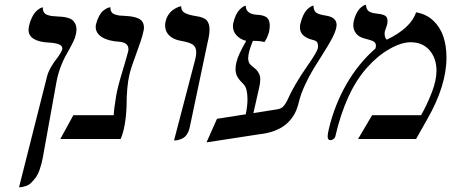

<svg xmlns="http://www.w3.org/2000/svg" viewBox="-20 -585 1941 808"><path d="M60.1 203.1 178.2 -264.2Q187.5 -299.8 224.1 -345.2Q237.3 -363.8 242.2 -377.9V-381.8Q242.2 -402.8 186 -405.8Q100.1 -410.2 100.1 -460Q100.1 -464.4 102.1 -476.1Q106.9 -496.6 114.7 -512.2Q122.6 -527.8 130.1 -535.4Q137.7 -543 144.5 -547.6Q151.4 -552.2 155.8 -553.2L160.2 -554.2V-551.8Q160.2 -540 165.3 -532.5Q170.4 -524.9 180.7 -521.7Q190.9 -518.6 197.8 -517.6Q204.6 -516.6 215.8 -516.1Q231.9 -515.1 241.5 -514.4Q251 -513.7 263.9 -510.3Q276.9 -506.8 283.9 -501.5Q291 -496.1 296.4 -485.6Q301.8 -475.1 301.8 -460.9Q301.8 -448.2 297.9 -435.1Q294.9 -417.5 262.2 -360.8Q228.5 -302.2 216.8 -235.8L160.2 78.1Q154.8 106.9 146.7 129.2Q138.7 151.4 128.7 164.3Q118.7 177.2 109.9 185.5Q101.1 193.8 90.3 197.3Q79.6 200.7 75 201.7Q70.3 202.6 64 203.1Z M524.9 -272Q512.7 -221.2 512.7 -139.2Q509.3 -50.3 487.8 0H233.9L288.6 -100.1H458.5Q459.5 -126 468.8 -181.2Q473.6 -212.9 494.1 -281Q514.6 -349.1 519.5 -369.1Q520.5 -373 520.5 -377.9Q520.5 -405.8 482.9 -409.2Q435.5 -412.1 409.2 -428.7Q382.8 -445.3 382.8 -471.2Q382.8 -479 383.8 -481.9Q388.7 -502 396.7 -516.8Q404.8 -531.7 412.8 -538.6Q420.9 -545.4 428.2 -549.3Q435.5 -553.2 439.9 -553.7L444.8 -554.2Q444.3 -542.5 449 -534.9Q453.6 -527.3 464.4 -523.9Q475.1 -520.5 483.6 -519.5Q492.2 -518.6 506.8 -518.1Q523.9 -517.1 536.1 -515.1Q548.3 -513.2 560.8 -508.1Q573.2 -502.9 579.6 -492.9Q585.9 -482.9 585.9 -467.8Q585.9 -461.9 582.5 -448.2Q576.2 -419.9 554 -360.6Q531.7 -301.3 524.9 -272Z M712.4 5.9 801.8 -335.9Q805.7 -352.1 805.7 -365.2Q805.7 -388.2 790.8 -397.7Q775.9 -407.2 741.7 -413.1Q710 -418.5 692.4 -435.5Q674.8 -452.6 674.8 -478Q674.8 -488.3 676.8 -494.1Q680.2 -509.8 688.2 -522.2Q696.3 -534.7 705.3 -541.3Q714.4 -547.9 722.9 -552.2Q731.4 -556.6 737.3 -557.6L742.7 -559.1V-556.2Q742.7 -546.9 747.6 -539.8Q752.4 -532.7 762 -528.6Q771.5 -524.4 777.6 -522.9Q783.7 -521.5 794.4 -519Q809.6 -516.6 817.6 -514.9Q825.7 -513.2 835.7 -509Q845.7 -504.9 850.3 -499.3Q855 -493.7 858.4 -484.1Q861.8 -474.6 861.8 -460.9Q861.8 -438.5 853.5 -405.8L778.8 -50.8Q774.9 -31.7 766.4 -19.3Q757.8 -6.8 746.8 -2Q735.8 2.9 729.2 4.4Q722.7 5.9 715.8 5.9Z M1128.4 -122.1Q1150.4 -124.5 1160.6 -128.9Q1170.9 -133.3 1179.7 -146.5Q1188.5 -159.7 1195.3 -176Q1202.1 -192.4 1222.9 -228.8Q1243.7 -265.1 1272.5 -306.2Q1314 -365.2 1317.4 -381.8Q1318.4 -385.7 1318.4 -393.1Q1318.4 -411.6 1300.3 -416Q1242.2 -429.2 1242.2 -469.2Q1242.2 -479 1244.1 -484.9Q1249 -505.4 1256.3 -520.8Q1263.7 -536.1 1271 -543.5Q1278.3 -550.8 1284.9 -555.2Q1291.5 -559.6 1295.4 -560.5L1299.3 -561Q1299.3 -541 1309.8 -532.5Q1320.3 -523.9 1353.5 -519Q1396.5 -511.7 1396.5 -480Q1396.5 -475.6 1394.5 -465.8Q1390.1 -446.8 1374.8 -418.5Q1359.4 -390.1 1339.6 -359.6Q1319.8 -329.1 1299.8 -296.1Q1279.8 -263.2 1262.5 -225.3Q1245.1 -187.5 1237.3 -153.8Q1210 -34.7 1071.3 -20L849.1 14.2L893.1 -85L1014.2 -104Q1021.5 -138.7 1021.5 -167Q1021.5 -212.4 1006.3 -229Q988.3 -246.6 979.7 -260.7Q971.2 -274.9 971.2 -293.9Q971.2 -308.1 975.1 -323.2Q981 -352.1 1016.1 -413.1Q991.7 -418.9 976.1 -435.5Q960.4 -452.1 960.4 -474.1Q960.4 -482.9 961.4 -486.8Q965.8 -506.3 972.9 -521.2Q980 -536.1 987.1 -543.2Q994.1 -550.3 1000.2 -554.7Q1006.3 -559.1 1010.3 -560.1L1014.2 -561Q1014.2 -526.9 1059.1 -522.9Q1070.8 -522.5 1078.1 -521.2Q1085.4 -520 1095.2 -515.9Q1105 -511.7 1110.1 -502Q1115.2 -492.2 1115.2 -477.1Q1115.2 -465.8 1112.3 -451.2Q1106 -427.7 1093.3 -408.2Q1072.3 -413.1 1044.4 -413.1Q1024.4 -365.7 1024.4 -339.8Q1024.4 -318.8 1038.1 -309.1Q1051.8 -298.3 1058.1 -292.2Q1064.5 -286.1 1069.8 -275.4Q1075.2 -264.6 1075.2 -251Q1075.2 -235.4 1071.3 -219.2L1046.4 -108.9Z M1731 -533.2Q1773.9 -525.9 1803.2 -498.3Q1832.5 -470.7 1845.7 -431.4Q1858.9 -392.1 1858.9 -342.8Q1858.9 -224.1 1777.8 -83L1731 0H1486.8L1545.9 -100.1H1752Q1777.8 -145.5 1797.4 -196.5Q1816.9 -247.6 1816.9 -287.1Q1816.9 -339.8 1787.6 -373.5Q1758.3 -407.2 1708 -407.2Q1668.9 -407.2 1618.9 -378.7Q1568.8 -350.1 1525.9 -301.8Q1435.1 -201.7 1390.6 -8.8Q1389.6 -4.9 1383.3 0Q1377 4.9 1370.6 4.9Q1358.9 4.9 1358.9 -11.2Q1358.9 -21.5 1363.8 -42Q1388.2 -144.5 1438.5 -231.7Q1488.8 -318.8 1560.1 -380.9Q1562 -388.7 1562 -393.1Q1562 -404.8 1551.8 -410.6Q1541.5 -416.5 1514.6 -422.9Q1491.2 -428.7 1479 -443.6Q1466.8 -458.5 1466.8 -479Q1466.8 -485.4 1468.8 -497.1Q1473.1 -514.6 1480 -528.1Q1486.8 -541.5 1493.4 -548.3Q1500 -555.2 1506.1 -559.1Q1512.2 -563 1516.1 -564L1520 -564.9Q1520.5 -554.2 1524.4 -546.6Q1528.3 -539.1 1535.9 -535.4Q1543.5 -531.7 1549.8 -530.3Q1556.2 -528.8 1564.9 -527.8Q1575.7 -526.9 1581.8 -525.6Q1587.9 -524.4 1595.7 -521.5Q1603.5 -518.6 1607.2 -512.5Q1610.8 -506.3 1610.8 -497.1Q1610.8 -488.8 1609.9 -484.9Q1607.9 -476.1 1604.5 -467.8Q1601.1 -459.5 1599.6 -453.1Q1598.6 -450.2 1598.6 -442.9Q1598.6 -425.8 1607.9 -418Q1710 -467.8 1731 -533.2Z"/></svg>

Font: Common Serif
Style: Italic
Weight: 400
Italic angle: -12°
Designer: Philipp H. Poll, Khaled Hosny
Foundry: Stefan Peev, Context Ltd.
Version: Version 1.026